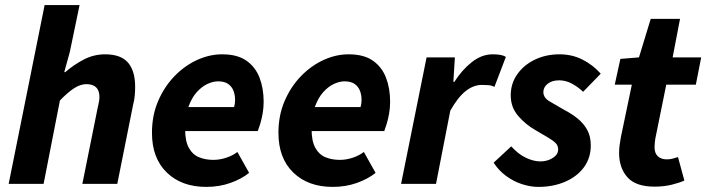

<svg xmlns="http://www.w3.org/2000/svg" viewBox="-20 -721 2770 753"><path d="M14 0 155 -701H292L254 -518L232 -438H236Q269 -467 308.5 -487.5Q348 -508 392 -508Q454 -508 482 -475.5Q510 -443 510 -381Q510 -364 508.5 -346.5Q507 -329 502 -310L440 0H303L362 -293Q365 -308 367.5 -319Q370 -330 370 -340Q370 -366 357 -378.5Q344 -391 319 -391Q296 -391 271.5 -375.5Q247 -360 215 -327L151 0Z M789 12Q692 12 634 -44.5Q576 -101 576 -200Q576 -269 600.5 -325.5Q625 -382 665 -423Q705 -464 753.5 -486Q802 -508 851 -508Q911 -508 946.5 -483Q982 -458 998 -416Q1014 -374 1014 -322Q1014 -298 1010 -275.5Q1006 -253 1000.5 -235Q995 -217 991 -207H678L688 -301H898Q900 -308 901 -314.5Q902 -321 902 -329Q902 -349 895.5 -365.5Q889 -382 874.5 -392Q860 -402 835 -402Q816 -402 794 -392Q772 -382 752 -360Q732 -338 719 -302Q706 -266 706 -215Q706 -168 720.5 -141.5Q735 -115 760 -104.5Q785 -94 817 -94Q842 -94 867.5 -102.5Q893 -111 911 -125L957 -43Q927 -19 883.5 -3.5Q840 12 789 12Z M1285 12Q1188 12 1130 -44.5Q1072 -101 1072 -200Q1072 -269 1096.5 -325.5Q1121 -382 1161 -423Q1201 -464 1249.5 -486Q1298 -508 1347 -508Q1407 -508 1442.5 -483Q1478 -458 1494 -416Q1510 -374 1510 -322Q1510 -298 1506 -275.5Q1502 -253 1496.5 -235Q1491 -217 1487 -207H1174L1184 -301H1394Q1396 -308 1397 -314.5Q1398 -321 1398 -329Q1398 -349 1391.5 -365.5Q1385 -382 1370.5 -392Q1356 -402 1331 -402Q1312 -402 1290 -392Q1268 -382 1248 -360Q1228 -338 1215 -302Q1202 -266 1202 -215Q1202 -168 1216.5 -141.5Q1231 -115 1256 -104.5Q1281 -94 1313 -94Q1338 -94 1363.5 -102.5Q1389 -111 1407 -125L1453 -43Q1423 -19 1379.5 -3.5Q1336 12 1285 12Z M1553 0 1653 -496H1764L1758 -400H1762Q1791 -446 1830 -477Q1869 -508 1912 -508Q1931 -508 1943.5 -505.5Q1956 -503 1964 -498L1919 -380Q1909 -386 1895.5 -387Q1882 -388 1870 -388Q1837 -388 1806.5 -364Q1776 -340 1746 -287L1690 0Z M2091 12Q2061 12 2028 1.5Q1995 -9 1965.5 -30.5Q1936 -52 1916 -83L1985 -147Q2013 -116 2043 -102Q2073 -88 2099 -88Q2118 -88 2134 -94.5Q2150 -101 2159.5 -111Q2169 -121 2169 -135Q2169 -150 2159 -160Q2149 -170 2129.5 -181.5Q2110 -193 2081 -210Q2042 -232 2012.5 -266Q1983 -300 1983 -347Q1983 -393 2008.5 -429.5Q2034 -466 2077.5 -487Q2121 -508 2174 -508Q2224 -508 2265 -487Q2306 -466 2336 -432L2267 -361Q2247 -380 2223 -393Q2199 -406 2173 -406Q2145 -406 2128 -392.5Q2111 -379 2111 -360Q2111 -337 2137 -322.5Q2163 -308 2193 -290Q2222 -275 2245.5 -256Q2269 -237 2283 -211.5Q2297 -186 2297 -151Q2297 -102 2270.5 -65.5Q2244 -29 2197 -8.5Q2150 12 2091 12Z M2547 11Q2473 11 2440.5 -26Q2408 -63 2408 -121Q2408 -136 2410 -151.5Q2412 -167 2415 -183L2458 -389H2391L2413 -490L2486 -496L2532 -647H2647L2618 -496H2730L2709 -389H2593L2550 -177Q2549 -168 2548 -160.5Q2547 -153 2547 -144Q2547 -120 2560 -108Q2573 -96 2595 -96Q2608 -96 2618.5 -99Q2629 -102 2639 -105L2664 -13Q2645 -4 2614 3.5Q2583 11 2547 11Z"/></svg>

Font: Source Sans 3 ExtraLight
Style: Bold Italic
Weight: 700
Italic angle: -11°
Version: Version 3.052;hotconv 1.1.0;makeotfexe 2.6.0